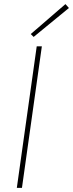

<svg xmlns="http://www.w3.org/2000/svg" viewBox="-20 -916 356 936"><path d="M316 -877 144 -736 130 -750 299 -896ZM87 0H62L159 -690H184Z"/></svg>

Font: Exo 2.0 Thin
Style: Italic
Weight: 250
Italic angle: -8°
Designer: Natanael Gama
Version: Version 1.001;PS 001.001;hotconv 1.0.70;makeotf.lib2.5.58329